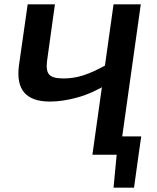

<svg xmlns="http://www.w3.org/2000/svg" viewBox="-20 -710 721 881"><path d="M232 -690 196 -431Q190 -386 205.5 -368Q221 -350 271 -350Q319 -350 364.5 -365Q410 -380 469 -413L477 -327Q407 -283 338 -263.5Q269 -244 209 -244Q127 -244 91.5 -285Q56 -326 67 -410L107 -690ZM626 -690 529 0H404L501 -690ZM628 -84 616 0H454L465 -84ZM516 -7 616 0 595 151H501Z"/></svg>

Font: Exo 2 SemiBold
Style: Italic
Weight: 600
Italic angle: -8°
Designer: Natanael Gama
Foundry: Natanael Gama
Version: Version 2.010